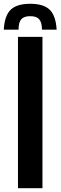

<svg xmlns="http://www.w3.org/2000/svg" viewBox="-52 -995 320 1015"><path d="M108 -975Q178.5 -975 210.8 -943.5Q243 -912 247.5 -838H170Q169.5 -876.5 155.2 -893Q141 -909.5 108 -909.5Q74.5 -909.5 60.2 -893Q46 -876.5 46 -838H-32Q-28 -912 4.5 -943.5Q37 -975 108 -975ZM43 0V-800H172.5V0Z"/></svg>

Font: Big Shoulders Stencil Display Thin ExtraBold
Style: Regular
Weight: 800
Version: Version 2.001